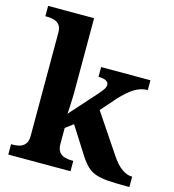

<svg xmlns="http://www.w3.org/2000/svg" viewBox="-112 -854 860 948"><g transform="rotate(15 318.0 -380.0)"><path d="M17 0V-53H29Q44 -53 60.5 -57.5Q77 -62 88.5 -76Q100 -90 100 -118V-646Q100 -673 88 -686Q76 -699 59.5 -703Q43 -707 29 -707H17V-760H252V-374Q252 -361 251 -343Q250 -325 249.5 -308.5Q249 -292 248 -281Q247 -270 247 -270L373 -411Q384 -424 390 -432.5Q396 -441 398 -447.5Q400 -454 400 -459Q400 -472 386.5 -479Q373 -486 348 -486V-536H600V-486Q583 -486 566 -481Q549 -476 532 -465.5Q515 -455 497 -439Q479 -423 459 -401L396 -329L529 -131Q555 -91 582 -72Q609 -53 633 -53H636V0H622Q567 0 529.5 -2.5Q492 -5 466 -13.5Q440 -22 420.5 -40Q401 -58 381 -89L292 -229L252 -199V-118Q252 -90 263.5 -76Q275 -62 292 -57.5Q309 -53 323 -53H335V0Z"/></g></svg>

Font: Noto Serif Tamil
Style: Italic
Weight: 400
Italic angle: -12°
Designer: Indian Type Foundry, Tom Grace, and the Monotype Design Team
Foundry: Monotype Imaging Inc.
Version: Version 2.003